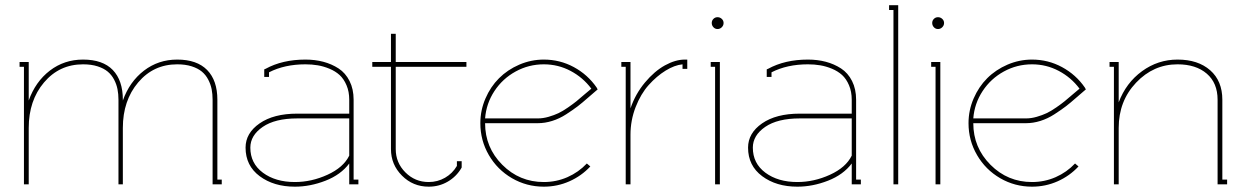

<svg xmlns="http://www.w3.org/2000/svg" viewBox="-20 -699 4726 728"><path d="M294.9 -473.1Q369.6 -473.1 407.7 -433.6Q445.8 -394 445.8 -320.8V-317.9Q471.2 -389.2 525.9 -431.2Q580.6 -473.1 651.9 -473.1Q726.6 -473.1 765.4 -433.6Q804.2 -394 804.2 -320.8V-18.1H820.8V0H786.1V-320.8Q786.1 -342.3 782.5 -360.8Q778.8 -379.4 769.5 -397.2Q760.3 -415 745.4 -427.5Q730.5 -439.9 706.8 -447.5Q683.1 -455.1 651.9 -455.1Q562 -455.1 503.9 -386.5Q445.8 -317.9 445.8 -213.9V0H429.2V-320.8Q429.2 -342.3 425.5 -360.8Q421.9 -379.4 412.6 -397.2Q403.3 -415 388.4 -427.5Q373.5 -439.9 349.9 -447.5Q326.2 -455.1 294.9 -455.1Q205.1 -455.1 147 -386.5Q88.9 -317.9 88.9 -213.9V0H70.8V-445.8H54.2V-463.9H88.9V-317.9Q114.3 -389.2 168.9 -431.2Q223.6 -473.1 294.9 -473.1Z M1304.2 -108.9V-250H1106.9Q1022.9 -250 976.1 -217.8Q929.2 -185.5 929.2 -139.2Q929.2 -79.6 976.8 -44.2Q1024.4 -8.8 1098.1 -8.8Q1161.1 -8.8 1221.7 -36.4Q1282.2 -64 1304.2 -108.9ZM981.9 -430.2V-436L986.8 -438Q1050.8 -473.1 1138.2 -473.1Q1174.3 -473.1 1205.8 -464.8Q1237.3 -456.5 1263.7 -439.5Q1290 -422.4 1305.4 -391.8Q1320.8 -361.3 1320.8 -320.8V-18.1H1338.9V0H1304.2V-79.1Q1272.5 -36.6 1214.4 -13.9Q1156.2 8.8 1098.1 8.8Q1018.1 8.8 964.6 -31Q911.1 -70.8 911.1 -139.2Q911.1 -194.3 964.4 -231.2Q1017.6 -268.1 1106.9 -268.1H1304.2V-320.8Q1304.2 -351.6 1293.9 -375.7Q1283.7 -399.9 1267.6 -414.6Q1251.5 -429.2 1229 -438.5Q1206.5 -447.8 1184.6 -451.4Q1162.6 -455.1 1138.2 -455.1Q1059.1 -455.1 1000 -424.8V-407.2H981.9Z M1480.5 -133.8Q1480.5 -82 1517.1 -45.4Q1553.7 -8.8 1605.5 -8.8Q1639.2 -8.8 1667.5 -25.1Q1695.8 -41.5 1712.4 -69.8V-87.9H1730.5V-64L1729.5 -62Q1710.4 -29.3 1677.7 -10.3Q1645 8.8 1605.5 8.8Q1545.9 8.8 1504.2 -33Q1462.4 -74.7 1462.4 -133.8V-445.8H1391.6V-463.9H1462.4V-570.8H1480.5V-463.9H1748.5V-445.8H1480.5Z M1801.3 -231.9Q1801.3 -280.8 1820.6 -325.4Q1839.8 -370.1 1872.1 -402.3Q1904.3 -434.6 1949 -453.9Q1993.7 -473.1 2042 -473.1Q2103 -473.1 2155.8 -444.6Q2208.5 -416 2242.2 -367.2L2246.1 -359.9L2240.2 -355Q2233.4 -349.6 2210.2 -329.1Q2187 -308.6 2169.7 -295.4Q2152.3 -282.2 2126.7 -265.6Q2101.1 -249 2073.7 -240.5Q2046.4 -231.9 2019 -231.9H1819.3Q1819.3 -139.6 1884.5 -74.2Q1949.7 -8.8 2042 -8.8Q2089.4 -8.8 2131.6 -27.3Q2173.8 -45.9 2205.1 -79.1L2218.3 -67.9Q2184.6 -31.7 2138.9 -11.5Q2093.3 8.8 2042 8.8Q1976.6 8.8 1921.1 -23.4Q1865.7 -55.7 1833.5 -111.1Q1801.3 -166.5 1801.3 -231.9ZM1819.3 -250H2019Q2039.1 -250 2060.1 -256.1Q2081.1 -262.2 2097.2 -269.8Q2113.3 -277.3 2134 -291.7Q2154.8 -306.2 2165.8 -315.2Q2176.8 -324.2 2196.3 -341.1Q2215.8 -357.9 2222.2 -362.8Q2190.4 -405.3 2143.3 -430.2Q2096.2 -455.1 2042 -455.1Q1984.9 -455.1 1935.3 -428Q1885.7 -400.9 1854.7 -353.8Q1823.7 -306.6 1819.3 -250Z M2576.7 -473.1H2585.9V-438H2567.9V-455.1Q2537.6 -452.1 2503.7 -431.2Q2469.7 -410.2 2439.7 -376.7Q2409.7 -343.3 2390.1 -293Q2370.6 -242.7 2370.6 -188V0H2352.5V-445.8H2335.9V-463.9H2370.6V-288.1Q2389.2 -342.8 2425.3 -386Q2461.4 -429.2 2501.2 -451.2Q2541 -473.1 2576.7 -473.1Z M2691.4 -445.8H2674.8V-463.9H2709.5V0H2691.4ZM2685.1 -595.7Q2678.7 -602.5 2678.7 -611.8Q2678.7 -621.1 2685.1 -627.4Q2691.4 -633.8 2700.7 -633.8Q2710 -633.8 2716.8 -627.4Q2723.6 -621.1 2723.6 -611.8Q2723.6 -602.5 2716.8 -595.7Q2710 -588.9 2700.7 -588.9Q2691.4 -588.9 2685.1 -595.7Z M3209.5 -108.9V-250H3012.2Q2928.2 -250 2881.3 -217.8Q2834.5 -185.5 2834.5 -139.2Q2834.5 -79.6 2882.1 -44.2Q2929.7 -8.8 3003.4 -8.8Q3066.4 -8.8 3127 -36.4Q3187.5 -64 3209.5 -108.9ZM2887.2 -430.2V-436L2892.1 -438Q2956.1 -473.1 3043.5 -473.1Q3079.6 -473.1 3111.1 -464.8Q3142.6 -456.5 3168.9 -439.5Q3195.3 -422.4 3210.7 -391.8Q3226.1 -361.3 3226.1 -320.8V-18.1H3244.1V0H3209.5V-79.1Q3177.7 -36.6 3119.6 -13.9Q3061.5 8.8 3003.4 8.8Q2923.3 8.8 2869.9 -31Q2816.4 -70.8 2816.4 -139.2Q2816.4 -194.3 2869.6 -231.2Q2922.9 -268.1 3012.2 -268.1H3209.5V-320.8Q3209.5 -351.6 3199.2 -375.7Q3189 -399.9 3172.9 -414.6Q3156.7 -429.2 3134.3 -438.5Q3111.8 -447.8 3089.8 -451.4Q3067.9 -455.1 3043.5 -455.1Q2964.4 -455.1 2905.3 -424.8V-407.2H2887.2Z M3351.1 -679.2H3385.7V0H3367.7V-661.1H3351.1Z M3527.3 -445.8H3510.7V-463.9H3545.4V0H3527.3ZM3521 -595.7Q3514.6 -602.5 3514.6 -611.8Q3514.6 -621.1 3521 -627.4Q3527.3 -633.8 3536.6 -633.8Q3545.9 -633.8 3552.7 -627.4Q3559.6 -621.1 3559.6 -611.8Q3559.6 -602.5 3552.7 -595.7Q3545.9 -588.9 3536.6 -588.9Q3527.3 -588.9 3521 -595.7Z M3652.3 -231.9Q3652.3 -280.8 3671.6 -325.4Q3690.9 -370.1 3723.1 -402.3Q3755.4 -434.6 3800 -453.9Q3844.7 -473.1 3893.1 -473.1Q3954.1 -473.1 4006.8 -444.6Q4059.6 -416 4093.3 -367.2L4097.2 -359.9L4091.3 -355Q4084.5 -349.6 4061.3 -329.1Q4038.1 -308.6 4020.8 -295.4Q4003.4 -282.2 3977.8 -265.6Q3952.1 -249 3924.8 -240.5Q3897.5 -231.9 3870.1 -231.9H3670.4Q3670.4 -139.6 3735.6 -74.2Q3800.8 -8.8 3893.1 -8.8Q3940.4 -8.8 3982.7 -27.3Q4024.9 -45.9 4056.2 -79.1L4069.3 -67.9Q4035.6 -31.7 3990 -11.5Q3944.3 8.8 3893.1 8.8Q3827.6 8.8 3772.2 -23.4Q3716.8 -55.7 3684.6 -111.1Q3652.3 -166.5 3652.3 -231.9ZM3670.4 -250H3870.1Q3890.1 -250 3911.1 -256.1Q3932.1 -262.2 3948.2 -269.8Q3964.4 -277.3 3985.1 -291.7Q4005.9 -306.2 4016.8 -315.2Q4027.8 -324.2 4047.4 -341.1Q4066.9 -357.9 4073.2 -362.8Q4041.5 -405.3 3994.4 -430.2Q3947.3 -455.1 3893.1 -455.1Q3835.9 -455.1 3786.4 -428Q3736.8 -400.9 3705.8 -353.8Q3674.8 -306.6 3670.4 -250Z M4444.8 -473.1Q4522.5 -473.1 4568.6 -432.6Q4614.7 -392.1 4614.7 -320.8V-18.1H4632.8V0H4596.7V-320.8Q4596.7 -384.3 4555.7 -419.7Q4514.6 -455.1 4444.8 -455.1Q4353.5 -455.1 4287.6 -385.5Q4221.7 -315.9 4221.7 -213.9V0H4203.6V-445.8H4187V-463.9H4221.7V-311Q4249.5 -384.8 4310.1 -429Q4370.6 -473.1 4444.8 -473.1Z"/></svg>

Font: Rawengulk
Style: Light
Weight: 300
Version: Version 0.92